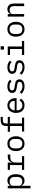

<svg xmlns="http://www.w3.org/2000/svg" viewBox="2510 -3290 980 6040"><g transform="rotate(-90 3000.0 -270.0)"><path d="M95 -516H175V-432H179Q204 -479 244 -503.5Q284 -528 338 -528Q433 -528 486.5 -456.5Q540 -385 540 -258Q540 -131 486.5 -59.5Q433 12 338 12Q284 12 244 -12.5Q204 -37 179 -84H175V200H95ZM454 -214V-302Q454 -373 415 -415Q376 -457 307 -457Q251 -457 213 -429Q175 -401 175 -351V-165Q175 -115 213 -87Q251 -59 307 -59Q376 -59 415 -101Q454 -143 454 -214Z M677 -68H828V-448H677V-516H908V-386H913Q951 -516 1087 -516H1159V-436H1062Q989 -436 948.5 -395Q908 -354 908 -291V-68H1108V0H677Z M1266 -258Q1266 -340 1294.5 -401Q1323 -462 1375.5 -495Q1428 -528 1500 -528Q1572 -528 1624.5 -495Q1677 -462 1705.5 -401Q1734 -340 1734 -258Q1734 -176 1705.5 -115Q1677 -54 1624.5 -21Q1572 12 1500 12Q1428 12 1375.5 -21Q1323 -54 1294.5 -115Q1266 -176 1266 -258ZM1649 -221V-295Q1649 -376 1609 -417.5Q1569 -459 1500 -459Q1431 -459 1391 -417.5Q1351 -376 1351 -295V-221Q1351 -140 1391 -98.5Q1431 -57 1500 -57Q1569 -57 1609 -98.5Q1649 -140 1649 -221Z M1883 -68H2057V-448H1873V-516H2057V-567Q2057 -637 2082.5 -675Q2108 -713 2155.5 -726.5Q2203 -740 2282 -740H2344V-672H2281Q2224 -672 2195.5 -666.5Q2167 -661 2152 -638.5Q2137 -616 2137 -568V-516H2344V-448H2137V-68H2321V0H1883Z M2467 -257Q2467 -338 2497 -399.5Q2527 -461 2580.5 -494.5Q2634 -528 2704 -528Q2772 -528 2824 -495.5Q2876 -463 2904.5 -406Q2933 -349 2933 -276V-238H2551V-214Q2551 -145 2594 -101Q2637 -57 2709 -57Q2760 -57 2798 -80.5Q2836 -104 2857 -147L2916 -107Q2892 -53 2837.5 -20.5Q2783 12 2709 12Q2636 12 2581 -21Q2526 -54 2496.5 -115Q2467 -176 2467 -257ZM2551 -305V-298H2847V-309Q2847 -377 2807.5 -419.5Q2768 -462 2704 -462Q2661 -462 2626 -441.5Q2591 -421 2571 -385Q2551 -349 2551 -305Z M3067 -89 3121 -136Q3159 -95 3204 -75Q3249 -55 3308 -55Q3371 -55 3408 -77.5Q3445 -100 3445 -144Q3445 -181 3421 -197Q3397 -213 3354 -219L3273 -231Q3224 -238 3187 -250.5Q3150 -263 3123 -292.5Q3096 -322 3096 -374Q3096 -449 3153 -488.5Q3210 -528 3304 -528Q3436 -528 3514 -445L3462 -396Q3439 -423 3400.5 -442Q3362 -461 3301 -461Q3240 -461 3207.5 -440Q3175 -419 3175 -379Q3175 -342 3199.5 -326Q3224 -310 3266 -304L3347 -292Q3397 -285 3434 -272.5Q3471 -260 3497.5 -230.5Q3524 -201 3524 -149Q3524 -73 3465 -30.5Q3406 12 3306 12Q3228 12 3169 -14.5Q3110 -41 3067 -89Z M3667 -89 3721 -136Q3759 -95 3804 -75Q3849 -55 3908 -55Q3971 -55 4008 -77.5Q4045 -100 4045 -144Q4045 -181 4021 -197Q3997 -213 3954 -219L3873 -231Q3824 -238 3787 -250.5Q3750 -263 3723 -292.5Q3696 -322 3696 -374Q3696 -449 3753 -488.5Q3810 -528 3904 -528Q4036 -528 4114 -445L4062 -396Q4039 -423 4000.5 -442Q3962 -461 3901 -461Q3840 -461 3807.5 -440Q3775 -419 3775 -379Q3775 -342 3799.5 -326Q3824 -310 3866 -304L3947 -292Q3997 -285 4034 -272.5Q4071 -260 4097.5 -230.5Q4124 -201 4124 -149Q4124 -73 4065 -30.5Q4006 12 3906 12Q3828 12 3769 -14.5Q3710 -41 3667 -89Z M4290 -70H4479V-445H4290V-516H4559V-70H4732V0H4290ZM4565 -740V-634H4459V-740Z M4866 -258Q4866 -340 4894.5 -401Q4923 -462 4975.5 -495Q5028 -528 5100 -528Q5172 -528 5224.5 -495Q5277 -462 5305.5 -401Q5334 -340 5334 -258Q5334 -176 5305.5 -115Q5277 -54 5224.5 -21Q5172 12 5100 12Q5028 12 4975.5 -21Q4923 -54 4894.5 -115Q4866 -176 4866 -258ZM5249 -221V-295Q5249 -376 5209 -417.5Q5169 -459 5100 -459Q5031 -459 4991 -417.5Q4951 -376 4951 -295V-221Q4951 -140 4991 -98.5Q5031 -57 5100 -57Q5169 -57 5209 -98.5Q5249 -140 5249 -221Z M5498 0V-516H5578V-432H5582Q5601 -476 5635.5 -502Q5670 -528 5729 -528Q5811 -528 5859.5 -476Q5908 -424 5908 -331V0H5828V-317Q5828 -387 5797 -422Q5766 -457 5706 -457Q5653 -457 5615.5 -431.5Q5578 -406 5578 -358V0Z"/></g></svg>

Font: iA Writer Duo V
Style: Regular
Weight: 400
Designer: Mike Abbink, Paul van der Laan, Pieter van Rosmalen, Oliver Reichenstein
Foundry: Information Architects Inc.
Version: Version 2.000